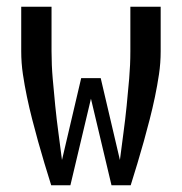

<svg xmlns="http://www.w3.org/2000/svg" viewBox="-20 -550 540 570"><path d="M132 0Q122 -32 112 -65Q102 -98 93 -130.5Q84 -163 75.5 -196Q67 -229 60 -262.5Q53 -296 48 -329.5Q43 -363 43 -398V-530H133V-398Q133 -357 136.5 -316.5Q140 -276 144 -236Q148 -196 153.5 -155.5Q159 -115 164 -75L221 -318H279L336 -75Q341 -115 346.5 -155.5Q352 -196 356 -236Q360 -276 363.5 -316.5Q367 -357 367 -398V-530H457V-398Q457 -363 452 -329.5Q447 -296 440 -262.5Q433 -229 424.5 -196Q416 -163 407 -130.5Q398 -98 388 -65Q378 -32 368 0H311L250 -257L189 0Z"/></svg>

Font: iosevka_custom_sans_ss08 Md
Style: Regular
Weight: 500
Designer: Belleve Invis
Foundry: Belleve Invis
Version: Version 10.3.0; ttfautohint (v1.8.3)